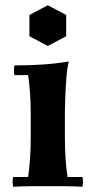

<svg xmlns="http://www.w3.org/2000/svg" viewBox="-20 -709 358 731"><path d="M294 -35Q298 -17 294 2Q260 0 224.5 0Q189 0 162 0Q135 0 100 0Q65 0 30 2Q26 -17 30 -35H87Q92 -69 94.5 -107Q97 -145 97 -190V-270Q97 -359 87 -423H35Q31 -442 35 -460Q93 -460 144 -463.5Q195 -467 242 -475Q236 -453 233 -416Q230 -379 228.5 -339.5Q227 -300 227 -270V-190Q227 -145 229.5 -107Q232 -69 237 -35ZM162 -689 232 -652V-571L162 -534L92 -571V-652Z"/></svg>

Font: Poltawski Nowy
Style: Bold
Weight: 700
Designer: Adam Pótawski, Mateusz Machalski, Borys Kosmynka, Ania Wieluska
Foundry: Capitalics.wtf
Version: Version 1.001;gftools[0.9.25]